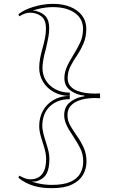

<svg xmlns="http://www.w3.org/2000/svg" viewBox="-20 -839 625 999"><path d="M256 -819Q306 -819 345 -803.5Q384 -788 406.5 -758.5Q429 -729 429 -689Q429 -647 414.5 -613Q400 -579 380.5 -550.5Q361 -522 346.5 -493.5Q332 -465 332 -433Q332 -407 346 -391Q360 -375 382 -366.5Q404 -358 428 -355Q452 -352 473 -352L500 -353L501 -328L473 -329Q453 -329 428.5 -325.5Q404 -322 382 -312.5Q360 -303 345.5 -285.5Q331 -268 331 -239Q331 -211 346 -185Q361 -159 380.5 -131.5Q400 -104 415 -71.5Q430 -39 430 1Q430 39 412 70.5Q394 102 354.5 121Q315 140 250 140Q226 140 202.5 137.5Q179 135 157 128.5Q135 122 114.5 111.5Q94 101 76 86L80 75Q90 80 99.5 84.5Q109 89 119 91.5Q129 94 138 94Q160 94 178 85Q196 76 208 52.5Q220 29 220 -13Q220 -29 216.5 -46Q213 -63 207.5 -80.5Q202 -98 196.5 -115.5Q191 -133 187.5 -149.5Q184 -166 184 -182Q184 -228 203.5 -263Q223 -298 259 -319Q295 -340 343 -340Q297 -340 260.5 -360Q224 -380 204 -413.5Q184 -447 184 -486Q184 -511 189 -537Q194 -563 201.5 -589Q209 -615 214 -640.5Q219 -666 219 -691Q219 -736 194.5 -754.5Q170 -773 136 -773Q124 -773 110 -768.5Q96 -764 80 -754L76 -765Q91 -777 110.5 -786.5Q130 -796 153 -803Q176 -810 202 -814.5Q228 -819 256 -819ZM256 -802Q236 -802 217 -799.5Q198 -797 181.5 -793Q165 -789 149 -783Q154 -783 160.5 -783Q167 -783 171 -781Q205 -771 220.5 -750.5Q236 -730 236 -691Q236 -671 232 -648Q228 -625 219 -586Q209 -551 205 -526Q201 -501 201 -486Q201 -448 219.5 -419Q238 -390 270.5 -373.5Q303 -357 343 -357V-323Q279 -323 239.5 -285.5Q200 -248 200 -182Q200 -170 204.5 -150Q209 -130 218 -102Q229 -68 233 -49Q237 -30 237 -13Q237 39 221.5 66Q206 93 171 104Q165 105 158.5 105.5Q152 106 144 106Q160 111 177.5 115Q195 119 213 121Q231 123 250 123Q311 123 346.5 107Q382 91 397.5 63.5Q413 36 413 1Q413 -37 397.5 -67.5Q382 -98 360 -131Q334 -169 324 -193.5Q314 -218 314 -239Q314 -280 339.5 -303Q365 -326 402 -335L419 -338V-342L401 -344Q365 -352 340 -373.5Q315 -395 315 -433Q315 -458 325 -484Q335 -510 361 -552Q383 -587 397.5 -618.5Q412 -650 412 -689Q412 -742 369 -772Q326 -802 256 -802Z"/></svg>

Font: Kalnia Glaze Thin SemiBold
Style: Regular
Weight: 600
Version: Version 1.110